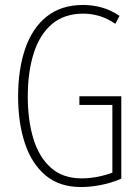

<svg xmlns="http://www.w3.org/2000/svg" viewBox="-20 -744 565 774"><path d="M300 -356H469V-24Q431 -7 388 1.5Q345 10 307 10Q219 10 163 -37.5Q107 -85 80 -167.5Q53 -250 53 -355Q53 -464 81.5 -547.5Q110 -631 168.5 -677.5Q227 -724 315 -724Q353 -724 389.5 -714Q426 -704 462 -680L445 -648Q411 -671 379 -680Q347 -689 316 -689Q239 -689 189.5 -647Q140 -605 116 -529.5Q92 -454 92 -355Q92 -259 114.5 -185Q137 -111 185 -68Q233 -25 309 -25Q342 -25 374.5 -31.5Q407 -38 433 -48V-321H300Z"/></svg>

Font: Noto Sans Tamil ExtraCondensed ExtraLight
Style: Regular
Weight: 200
Width: 2
Designer: Jelle Bosma - Monotype Design Team
Foundry: Monotype Imaging Inc.
Version: Version 2.004; ttfautohint (v1.8.4.7-5d5b)